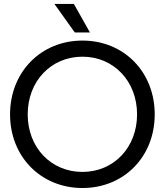

<svg xmlns="http://www.w3.org/2000/svg" viewBox="-20 -946 839 978"><path d="M399.9 11.7C611.8 11.7 768.1 -147.9 768.1 -363.3C768.1 -579.1 611.8 -739.3 399.9 -739.3C188.5 -739.3 31.2 -579.1 31.2 -363.3C31.2 -147.9 188.5 11.7 399.9 11.7ZM121.1 -363.3C121.1 -532.2 239.7 -657.2 399.9 -657.2C559.6 -657.2 678.2 -532.2 678.2 -363.3C678.2 -194.8 559.6 -70.3 399.9 -70.3C239.7 -70.3 121.1 -194.8 121.1 -363.3ZM257.3 -925.8 360.8 -780.8H438L356.4 -925.8Z"/></svg>

Font: Guggenheim Sans Display
Style: Regular
Weight: 400
Designer: Modified by Tom Baber under direction of Pentagram Design 2023
Foundry: rsms
Version: Version 1.001;Glyphs 3.1.2 (3151)